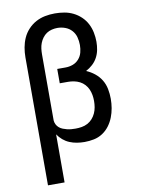

<svg xmlns="http://www.w3.org/2000/svg" viewBox="-102 -811 804 1094"><g transform="rotate(-10 300.0 -264.0)"><path d="M85 215V-525Q85 -554 90 -582Q95 -610 106.5 -636Q118 -662 138 -683.5Q158 -705 183 -718.5Q208 -732 236 -737.5Q264 -743 293 -743Q320 -743 347 -738.5Q374 -734 398.5 -722Q423 -710 443 -691Q463 -672 475.5 -648Q488 -624 493.5 -597Q499 -570 499 -543Q499 -519 494.5 -496Q490 -473 479 -452.5Q468 -432 450.5 -416Q433 -400 412 -389Q438 -378 460.5 -360Q483 -342 497.5 -318Q512 -294 517.5 -265.5Q523 -237 523 -209Q523 -182 518.5 -155Q514 -128 504 -102.5Q494 -77 477.5 -55Q461 -33 438 -18Q415 -3 388 2.5Q361 8 334 8Q312 8 290 4.5Q268 1 247.5 -7.5Q227 -16 210 -30.5Q193 -45 181 -63V215ZM296 -76Q314 -76 332 -79Q350 -82 366 -90.5Q382 -99 394 -112.5Q406 -126 413.5 -142.5Q421 -159 424 -177Q427 -195 427 -213Q427 -231 424 -248Q421 -265 414 -281Q407 -297 395 -310Q383 -323 367.5 -331Q352 -339 334.5 -342.5Q317 -346 300 -346H252V-429H300Q322 -429 342.5 -436.5Q363 -444 377.5 -460.5Q392 -477 397.5 -498Q403 -519 403 -541Q403 -564 397 -586.5Q391 -609 375.5 -626Q360 -643 338 -651Q316 -659 293 -659Q277 -659 260.5 -655Q244 -651 230.5 -642Q217 -633 207 -619.5Q197 -606 191 -590.5Q185 -575 183 -558.5Q181 -542 181 -525V-147V-143Q182 -131 187.5 -120Q193 -109 202.5 -101Q212 -93 223.5 -88.5Q235 -84 247 -81Q259 -78 271.5 -77Q284 -76 296 -76Z"/></g></svg>

Font: Iosevka Custom Medium Extended
Style: Regular
Weight: 500
Width: 7
Monospace: yes
Designer: Belleve Invis
Foundry: Belleve Invis
Version: Version 11.2.4; ttfautohint (v1.8.4)